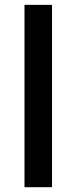

<svg xmlns="http://www.w3.org/2000/svg" viewBox="-20 -780 319 800"><path d="M196.8 0H82V-759.8H196.8Z"/></svg>

Font: Sahel SemiBold FD
Style: SemiBold-FD
Weight: 600
Foundry: Saber Rastikerdar (saber.rastikerdar@gmail.com)
Version: Version 3.3.0